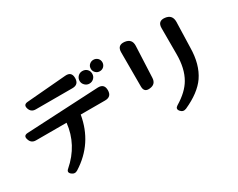

<svg xmlns="http://www.w3.org/2000/svg" viewBox="-101 -1238 2202 1774"><g transform="rotate(-30 1000.0 -350.5)"><path d="M256 46Q226 20 256 -5Q432 -158 456 -380H130Q80 -380 65 -428Q48 -476 99 -478L867 -517Q937 -520 937 -450Q937 -380 867 -380H607Q559 -99 320 51Q287 72 256 46ZM271 -629Q222 -629 207 -676Q192 -723 241 -727L662 -762Q731 -768 731 -699Q731 -629 662 -629ZM820 -587Q793 -587 773 -607Q753 -627 753 -654Q753 -682 773 -702Q792 -721 820 -721Q850 -721 869 -702Q888 -683 888 -654Q888 -626 869 -607Q849 -587 820 -587ZM960 -638Q935 -638 917 -656Q899 -674 899 -699Q899 -727 917 -743Q936 -760 960 -760Q985 -760 1004 -743Q1022 -725 1022 -699Q1022 -675 1005 -656Q987 -638 960 -638Z M1414 44Q1390 14 1424 -7Q1544 -79 1595 -168Q1653 -268 1653 -420V-698Q1653 -774 1728 -765Q1802 -756 1801 -680L1793 -410Q1791 -232 1713 -118Q1641 -14 1476 60Q1439 75 1414 44ZM1218 -691Q1218 -767 1293 -759Q1368 -750 1365 -676L1350 -343Q1347 -277 1283 -270Q1218 -261 1218 -326Z"/></g></svg>

Font: MaokenZhuyuanTi
Style: Regular
Weight: 400
Designer: Fontworks Inc & LongZhuTi team: ZERO子、时光羊、荆南、频凡、刘鹏、Little White Dog、帆影Magmeta、奈白不弍、白日月球、ChaoTawei、雨三（排名不分先后）
Version: Version 1.000; 20230222